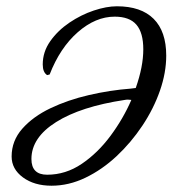

<svg xmlns="http://www.w3.org/2000/svg" viewBox="-20 -577 564 611"><path d="M144 14Q89 14 53 -12.5Q17 -39 17 -79Q17 -129 51 -167.5Q85 -206 140.5 -232.5Q196 -259 263 -274.5Q330 -290 396 -295Q405 -296 412 -297Q436 -365 436 -420Q436 -473 414 -498.5Q392 -524 345 -524Q284 -524 227.5 -474.5Q171 -425 138 -340L130 -338Q116 -347 116 -372Q116 -412 140 -446Q164 -480 201 -505Q238 -530 278.5 -543.5Q319 -557 352 -557Q429 -557 469 -517Q509 -477 509 -400Q509 -346 489 -288.5Q469 -231 433 -177Q397 -123 351 -80Q305 -37 252 -11.5Q199 14 144 14ZM80 -71Q80 -21 130 -21Q189 -21 240 -55.5Q291 -90 331.5 -144.5Q372 -199 398 -259Q392 -260 387 -260Q382 -260 377 -259Q237 -238 158.5 -188.5Q80 -139 80 -71Z"/></svg>

Font: Birthstone Bounce Medium
Style: Regular
Weight: 500
Designer: Robert E. Leuschke
Foundry: Rob Leuschke
Version: Version 1.010; ttfautohint (v1.8.3)